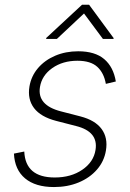

<svg xmlns="http://www.w3.org/2000/svg" viewBox="-20 -767 543 799"><path d="M462 -427.9 420.5 -418Q412.6 -463.4 384.9 -488.8Q357.2 -514.2 302.2 -514.2Q241.1 -514.2 197.6 -483.7Q154.1 -453.1 146.3 -404.8Q133.9 -329.2 233.3 -303.6L314.3 -282.7Q376.1 -266.7 402.9 -230.1Q429.7 -193.5 420.8 -140.6Q413.4 -95.5 383.5 -61.3Q353.7 -27 307.5 -7.8Q261.4 11.4 204.5 11.4Q127.5 11.4 84.3 -24.7Q41.2 -60.7 38 -127.8L81 -136.4Q85.9 -28.4 207.7 -28.4Q275.6 -28.4 322.6 -60.7Q369.7 -93 377.5 -143.1Q389.9 -219.1 296.9 -242.5L214.1 -263.8Q149.5 -280.5 121.6 -317.3Q93.8 -354 102.6 -407.3Q110.1 -451 138.3 -483.8Q166.5 -516.7 209.9 -535.2Q253.2 -553.6 305.4 -553.6Q375.4 -553.6 413.7 -521Q452.1 -488.3 462 -427.9ZM216.8 -605.1 329.6 -710.9 408.2 -605.1H452.5L452.7 -608.7L350.8 -747.2H321.3L172.1 -608.7L172.4 -605.1Z"/></svg>

Font: Inter Extra Light  BETA
Style: Italic
Weight: 200
Italic angle: 9.39999°
Designer: Rasmus Andersson
Foundry: rsms
Version: Version 3.011;git-f93a4a705